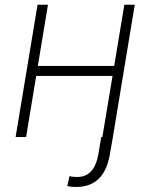

<svg xmlns="http://www.w3.org/2000/svg" viewBox="-20 -565 623 792"><path d="M134.9 -545.5H177.9L136 -293H451L492.9 -545.5H535.9L445.7 0L433.6 69.6Q410.9 206.3 294 206.3Q272 206.3 257.5 202.1L266.7 161.6Q272.4 163.4 282 164.2Q291.5 165.1 298.3 165.1Q370 165.1 386 69.6L397.7 0H402.3L444.2 -251.8H129.3L87.7 0H44.4Z"/></svg>

Font: Inter P Extra Light
Style: Italic
Weight: 200
Italic angle: 9.39999°
Designer: Rasmus Andersson
Foundry: rsms
Version: Version 3.018;git-588b23468